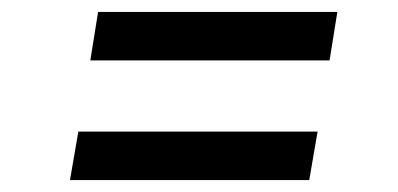

<svg xmlns="http://www.w3.org/2000/svg" viewBox="-20 -458 666 321"><path d="M144 -438H544L531 -357H131ZM111 -238H511L497 -157H97Z"/></svg>

Font: Oak Sans Medium
Style: Italic
Weight: 500
Italic angle: -9.49998°
Foundry: Erik Kennedy, Walven
Version: Version 1.000